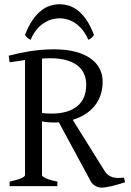

<svg xmlns="http://www.w3.org/2000/svg" viewBox="-20 -857 601 884"><path d="M24.4 0V-21Q57.6 -27.8 76.4 -35.9Q95.2 -43.9 95.2 -50.8V-580.6Q78.1 -578.1 60.3 -575.4Q42.5 -572.8 24.4 -570.3L20 -600.6Q43 -606.4 66.4 -611.6Q89.8 -616.7 115.2 -620.8Q140.6 -625 168.7 -627.4Q196.8 -629.9 229 -629.9Q285.6 -629.9 327.6 -618.7Q369.6 -607.4 397.5 -587.4Q425.3 -567.4 439 -540.3Q452.6 -513.2 452.6 -481.9Q452.6 -446.8 442.6 -418.2Q432.6 -389.6 414.3 -367.7Q396 -345.7 370.6 -330.1Q345.2 -314.5 314.9 -305.2L462.9 -67.9Q470.2 -57.1 478.8 -50.8Q487.3 -44.4 497.8 -41.3Q508.3 -38.1 521.2 -37.8Q534.2 -37.6 550.8 -39.1L556.2 -18.1Q523.9 -7.3 494.9 -0.2Q465.8 6.8 446.8 6.8Q432.6 6.8 419.2 -1Q405.8 -8.8 398.9 -20L251 -293.9Q244.6 -293 238.3 -293H225.1Q212.4 -293 199.7 -294.2Q187 -295.4 173.3 -298.3V-50.8Q173.3 -44.9 190.9 -36.4Q208.5 -27.8 244.1 -21V0ZM210.9 -588.9Q192.4 -588.9 173.3 -587.4V-337.4Q186.5 -335 196.3 -334.5Q206.1 -334 216.8 -334Q293.9 -334 335.4 -367.9Q377 -401.9 377 -466.8Q377 -493.7 367.4 -516.1Q357.9 -538.6 337.6 -554.7Q317.4 -570.8 285.9 -579.8Q254.4 -588.9 210.9 -588.9ZM95.2 -695.8Q109.9 -735.4 128.2 -762.2Q146.5 -789.1 166.7 -805.9Q187 -822.8 209 -830.1Q231 -837.4 252.9 -837.4Q276.9 -837.4 299.3 -830.1Q321.8 -822.8 342 -805.9Q362.3 -789.1 380.1 -762.2Q397.9 -735.4 412.6 -695.8Q406.7 -687 400.9 -682.4Q395 -677.7 386.7 -673.8Q374.5 -701.7 358.6 -720.7Q342.8 -739.7 325.2 -751.2Q307.6 -762.7 289.3 -767.8Q271 -772.9 254.9 -772.9Q237.8 -772.9 219 -767.8Q200.2 -762.7 182.4 -751.2Q164.6 -739.7 148.7 -720.7Q132.8 -701.7 121.1 -673.8Q112.8 -677.7 106.9 -682.4Q101.1 -687 95.2 -695.8Z"/></svg>

Font: Gentium Plus Viet
Style: Regular
Weight: 400
Designer: J. Victor Gaultney, Annie Olsen, Iska Routamaa, Becca Hirsbrunner
Foundry: SIL International
Version: Version 5.000